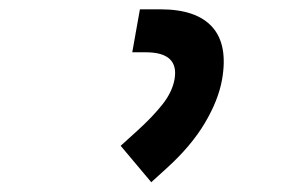

<svg xmlns="http://www.w3.org/2000/svg" viewBox="-20 -713 626 404"><path d="M298.3 -329.6 233.9 -406.2 269 -438Q300.8 -466.8 321.5 -492.9Q342.3 -519 347.2 -545.9Q357.4 -603 286.6 -603H258.3L274.4 -693.4H317.4Q393.6 -693.4 426.8 -656Q460 -618.7 447.3 -545.9Q439.5 -502 410.9 -453.9Q382.3 -405.8 331.1 -359.4Z"/></svg>

Font: Cascadia Code
Style: Italic
Weight: 400
Italic angle: -10°
Designer: Aaron Bell
Foundry: Saja Typeworks
Version: Version 2407.024